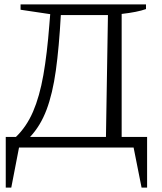

<svg xmlns="http://www.w3.org/2000/svg" viewBox="-20 -667 733 868"><path d="M6 181V-48H52Q100 -94 129.5 -162.5Q159 -231 176 -327.5Q193 -424 203 -554L207 -603L73 -623V-647H640V-626Q601 -612 530 -604V-48H645V181H620L584 0H66L31 181ZM255 -599Q247 -453 232.5 -348.5Q218 -244 190.5 -171Q163 -98 116 -48H459L468 -599Z"/></svg>

Font: Piazzolla SC Light
Style: Regular
Weight: 300
Designer: Juan Pablo del Peral
Foundry: Huerta Tipografica
Version: Version 1.330